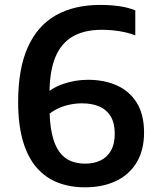

<svg xmlns="http://www.w3.org/2000/svg" viewBox="-20 -770 648 799"><path d="M333.5 9.5Q271.5 9.5 220.5 -10.2Q169.5 -30 132.5 -72.5Q95.5 -115 75.5 -182.8Q55.5 -250.5 55.5 -346Q55.5 -483.5 95.5 -573Q135.5 -662.5 211.8 -706Q288 -749.5 397.5 -749.5Q437.5 -749.5 474.5 -744.5Q511.5 -739.5 543 -727V-623Q511 -635 475.2 -640.5Q439.5 -646 403.5 -646Q331 -646 282.5 -618Q234 -590 210 -531.2Q186 -472.5 186 -380.5V-327Q186 -258 196.5 -211.8Q207 -165.5 226.5 -138.8Q246 -112 273.2 -100.5Q300.5 -89 334.5 -89Q370 -89 397.8 -102Q425.5 -115 441.5 -142.8Q457.5 -170.5 457.5 -214Q457.5 -257.5 440.8 -285.5Q424 -313.5 393.2 -326.8Q362.5 -340 321 -340Q293.5 -340 264.8 -333.5Q236 -327 209.8 -312.5Q183.5 -298 163.5 -275.5V-372.5Q193.5 -403.5 243.2 -420.8Q293 -438 346 -438Q413.5 -438 466.2 -414.5Q519 -391 549.2 -342.2Q579.5 -293.5 579.5 -218Q579.5 -145.5 549 -94.5Q518.5 -43.5 463.2 -17Q408 9.5 333.5 9.5Z"/></svg>

Font: Encode Sans SC Condensed Thin SemiBold
Style: Regular
Weight: 600
Version: Version 3.002